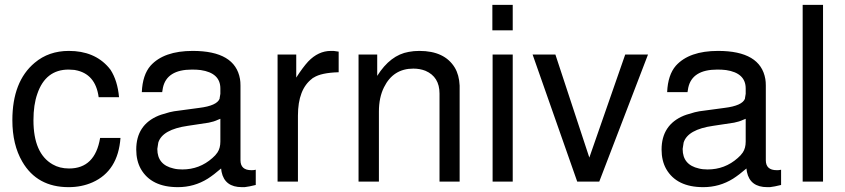

<svg xmlns="http://www.w3.org/2000/svg" viewBox="-20 -749 3485 792"><path d="M387 -348Q374 -445 290 -460Q286 -461 279.5 -461Q273 -461 263 -462Q168 -462 134 -362Q118 -317 118 -253Q118 -116 197 -71Q226 -54 265 -54Q372 -54 393 -180H477Q467 -44 362 3Q317 23 263 23Q133 23 72 -82Q31 -152 31 -253Q31 -413 123 -490Q181 -539 264 -539Q369 -539 428 -471L436 -461Q465 -416 471 -348Z M1035 -49V14Q1007 21 989 23H988H978Q907 23 894 -40L892 -54Q862 -28 837 -12Q781 23 714 23Q604 23 561 -52Q542 -86 542 -132Q542 -234 634 -272L645 -276L679 -286L698 -290Q713 -292 739 -295.5Q765 -299 802 -304Q875 -313 886 -342V-343V-344L889 -362V-384Q889 -448 808 -460Q800 -461 791 -461.5Q782 -462 772 -462Q668 -462 652 -387L649 -369H565Q568 -440 601 -478Q656 -539 775 -539Q950 -539 970 -423Q971 -417 971.5 -410.5Q972 -404 972 -396V-88Q972 -47 1017 -47H1019Q1027 -47 1030 -48H1031ZM889 -259 879 -255Q862 -247 841 -243L755 -230Q650 -215 633 -161L629 -135V-134Q629 -69 696 -54Q711 -50 732 -50Q803 -50 856 -97Q869 -108 877 -120Q889 -138 889 -165Z M1125 -524H1202V-429Q1229 -471 1251 -495Q1293 -539 1345 -539H1356L1377 -536V-451Q1305 -449 1274 -429L1270 -427L1268 -425Q1209 -381 1209 -272V0H1125Z M1459 -524H1536V-436Q1590 -522 1666 -535Q1676 -537 1687 -538Q1698 -539 1710 -539Q1814 -539 1856 -470Q1874 -440 1876 -396V0H1793V-363Q1793 -432 1735 -457Q1712 -466 1685 -466Q1602 -466 1564 -389Q1543 -347 1543 -289V0H1459Z M2095 -524V0H2012V-524ZM2095 -729V-624H2011V-729Z M2452 0H2361L2177 -524H2271L2411 -99L2559 -524H2653Z M3202 -49V14Q3174 21 3156 23H3155H3145Q3074 23 3061 -40L3059 -54Q3029 -28 3004 -12Q2948 23 2881 23Q2771 23 2728 -52Q2709 -86 2709 -132Q2709 -234 2801 -272L2812 -276L2846 -286L2865 -290Q2880 -292 2906 -295.5Q2932 -299 2969 -304Q3042 -313 3053 -342V-343V-344L3056 -362V-384Q3056 -448 2975 -460Q2967 -461 2958 -461.5Q2949 -462 2939 -462Q2835 -462 2819 -387L2816 -369H2732Q2735 -440 2768 -478Q2823 -539 2942 -539Q3117 -539 3137 -423Q3138 -417 3138.5 -410.5Q3139 -404 3139 -396V-88Q3139 -47 3184 -47H3186Q3194 -47 3197 -48H3198ZM3056 -259 3046 -255Q3029 -247 3008 -243L2922 -230Q2817 -215 2800 -161L2796 -135V-134Q2796 -69 2863 -54Q2878 -50 2899 -50Q2970 -50 3023 -97Q3036 -108 3044 -120Q3056 -138 3056 -165Z M3375 -729V0H3291V-729Z"/></svg>

Font: Ekushey Bangla
Style: Regular
Weight: 400
Designer: Al Mamun Sumon
Foundry: Al Mamun Sumon
Version: Version 1.0